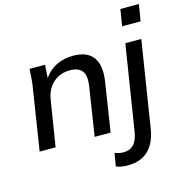

<svg xmlns="http://www.w3.org/2000/svg" viewBox="-131 -833 1115 1173"><g transform="rotate(-15 426.5 -246.5)"><path d="M34 0ZM34 0 94 -383Q99 -412 101.5 -442.5Q104 -473 105 -504H203L198 -421Q229 -467 276.5 -490Q324 -513 382 -513Q473 -513 510 -459.5Q547 -406 530 -304L483 0H382L429 -303Q440 -372 417.5 -402Q395 -432 341 -432Q276 -432 233.5 -392.5Q191 -353 181 -288L135 0ZM719 -609 736 -714H853L836 -609ZM533 221Q516 221 495.5 218Q475 215 460 208L474 126Q485 131 500 134Q515 137 529 137Q568 137 592.5 112.5Q617 88 626 32L711 -504H812L726 39Q697 221 533 221Z"/></g></svg>

Font: Winston Medium
Style: Italic
Weight: 500
Italic angle: -9°
Designer: Original fonts by Vernon Adams / Changes by Cristiano Sobral
Foundry: Original fonts by Vernon Adams / Changes by Cristiano Sobral
Version: Version 2.503;July 17, 2020;FontCreator 13.0.0.2655 64-bit